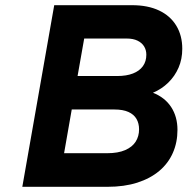

<svg xmlns="http://www.w3.org/2000/svg" viewBox="-20 -720 722 740"><path d="M66 0 189 -700H489Q550 -700 593.2 -679.5Q636.5 -659 659.5 -621Q682.5 -583 682.5 -532Q682.5 -492 668.2 -459.2Q654 -426.5 628.8 -401.8Q603.5 -377 569.5 -362.5Q615.5 -344.5 639.8 -307.2Q664 -270 664 -219.5Q664 -171 646.2 -130.8Q628.5 -90.5 593.8 -61.2Q559 -32 509 -16Q459 0 394 0ZM227 -129.5H393Q435 -129.5 462.5 -141.5Q490 -153.5 503 -174.2Q516 -195 516 -221.5Q516 -244.5 506 -261.8Q496 -279 475 -288.5Q454 -298 421 -298H256.5ZM279 -427H431.5Q467.5 -427 492.5 -436.8Q517.5 -446.5 530.8 -465Q544 -483.5 544 -509Q544 -527 535.5 -541Q527 -555 510.2 -563.2Q493.5 -571.5 468 -571.5H304.5Z"/></svg>

Font: Overpass ExtraBold
Style: Italic
Weight: 800
Italic angle: -10°
Designer: Delve Withrington, Dave Bailey, Thomas Jockin
Foundry: Delve Fonts LLC
Version: Version 4.000